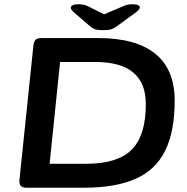

<svg xmlns="http://www.w3.org/2000/svg" viewBox="-20 -878 874 898"><path d="M105 0Q85 0 77 -9Q69 -18 71 -37L136 -663Q138 -682 145.5 -691Q153 -700 173 -700H439Q616 -700 706.5 -626.5Q797 -553 797 -407Q797 -264 753 -174Q709 -84 615 -42Q521 0 371 0ZM212 -112H383Q530 -112 596 -178Q662 -244 662 -391Q662 -588 427 -588H261ZM599 -858Q620 -858 627 -853.5Q634 -849 634 -844Q634 -834 614 -819L529 -757Q513 -745 500 -741Q487 -737 461 -737Q434 -737 422 -742Q410 -747 398 -758L327 -819Q316 -829 313.5 -834Q311 -839 311 -843Q311 -848 319 -853Q327 -858 348 -858Q373 -858 391 -849L467 -811L549 -846Q564 -853 574.5 -855.5Q585 -858 599 -858Z"/></svg>

Font: Asap Expanded Expanded SemiBold
Style: Italic
Weight: 600
Width: 7
Italic angle: -6°
Designer: Pablo Cosgaya
Foundry: Omnibus-Type
Version: Version 3.001; ttfautohint (v1.8.4.7-5d5b)